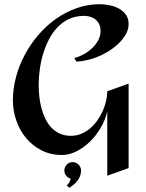

<svg xmlns="http://www.w3.org/2000/svg" viewBox="-20 -726 689 909"><path d="M588.9 -612.8Q588.9 -585 574 -560.5Q559.1 -536.1 536.9 -515.9Q514.6 -495.6 488.5 -480.2Q462.4 -464.8 439.9 -456.1Q416 -446.8 391.4 -441.2Q366.7 -435.5 341.8 -434.1L332 -451.2Q353 -456.5 375 -468.3Q397 -480 415 -496.8Q433.1 -513.7 444.6 -534.7Q456.1 -555.7 456.1 -580.1Q456.1 -597.2 450 -610.4Q443.8 -623.5 433.3 -632.6Q422.9 -641.6 408.7 -646.2Q394.5 -650.9 377.9 -650.9Q337.4 -650.9 305.9 -635.7Q274.4 -620.6 250.5 -595Q226.6 -569.3 210 -536.1Q193.4 -502.9 182.9 -466.6Q172.4 -430.2 167.7 -393.1Q163.1 -356 163.1 -323.2Q163.1 -298.8 165.8 -271.7Q168.5 -244.6 175.3 -217.8Q182.1 -190.9 193.4 -166.5Q204.6 -142.1 221.7 -123.5Q238.8 -105 262 -94Q285.2 -83 315.9 -83Q342.3 -83 365.2 -92.8Q388.2 -102.5 407.2 -118.7Q426.3 -134.8 441.2 -156.2Q456.1 -177.7 466.6 -201.2Q477.1 -224.6 482.4 -248.5Q487.8 -272.5 487.8 -293.9L588.9 -330.1V69.8L487.8 106V-198.2Q478.5 -158.2 456.8 -121.1Q435.1 -84 405.8 -55.4Q376.5 -26.9 342 -9.5Q307.6 7.8 272.9 7.8Q220.2 7.8 177.2 -13.9Q134.3 -35.6 104 -71.8Q73.7 -107.9 57.4 -154.8Q41 -201.7 41 -252Q41 -306.2 55.7 -361.1Q70.3 -416 97.2 -466.3Q124 -516.6 161.6 -560.5Q199.2 -604.5 244.9 -636.7Q290.5 -668.9 343 -687.5Q395.5 -706.1 452.1 -706.1Q473.1 -706.1 497.3 -701.4Q521.5 -696.8 541.7 -686Q562 -675.3 575.4 -657.5Q588.9 -639.6 588.9 -612.8ZM363.8 81.5Q363.8 94.7 359.4 106.7Q355 118.7 347.2 128.9Q339.4 139.2 329.3 147.7Q319.3 156.2 308.6 162.6L295.9 152.3Q302.2 146.5 307.6 137.5Q313 128.4 314.9 120.1Q301.8 116.2 293.2 105.7Q284.7 95.2 284.7 81.5Q284.7 65.4 296.1 53.5Q307.6 41.5 323.7 41.5Q340.3 41.5 352.1 53.5Q363.8 65.4 363.8 81.5Z"/></svg>

Font: Redressed
Style: Regular
Weight: 400
Designer: Astigmatic (AOETI)
Foundry: Astigmatic (AOETI)
Version: Version 1.000